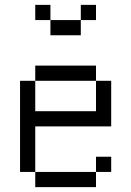

<svg xmlns="http://www.w3.org/2000/svg" viewBox="-20 -770 540 790"><path d="M437.5 -62.5V-125H375V-62.5H125V0H375V-62.5ZM375 -687.5V-750H312.5V-687.5H187.5V-625H312.5V-687.5ZM125 -62.5V-250H437.5V-437.5H375Q375 -437.5 375 -312.5H125Q125 -312.5 125 -437.5H62.5Q62.5 -437.5 62.5 -62.5ZM125 -437.5H375V-500H125ZM187.5 -687.5V-750H125V-687.5Z"/></svg>

Font: Unifont
Style: Regular
Weight: 500
Version: Version 13.0.05